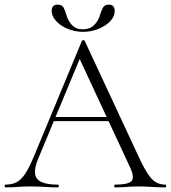

<svg xmlns="http://www.w3.org/2000/svg" viewBox="-22 -812 740 832"><path d="M200 -287 209 -305H468L475 -287ZM694 -12Q698 -12 698 -6Q698 0 694 0Q666 0 636.5 -2Q607 -4 580 -4Q549 -4 526.5 -2Q504 0 477 0Q473 0 473 -6Q473 -12 477 -12Q533 -12 547.5 -27Q562 -42 543 -84L317 -570L336 -587L143 -123Q118 -62 139 -37Q160 -12 228 -12Q233 -12 233 -6Q233 0 228 0Q198 0 173 -2Q148 -4 110 -4Q75 -4 53.5 -2Q32 0 2 0Q-2 0 -2 -6Q-2 -12 2 -12Q29 -12 49 -22Q69 -32 86.5 -58Q104 -84 124 -132L333 -635Q335 -638 339.5 -638Q344 -638 345 -635L577 -137Q600 -87 618 -59.5Q636 -32 654 -22Q672 -12 694 -12ZM337 -685Q367 -685 385.5 -703Q404 -721 411 -746Q416 -764 423.5 -778Q431 -792 450 -792Q463 -792 469 -784.5Q475 -777 475 -764Q475 -740 455 -719.5Q435 -699 404 -686.5Q373 -674 338 -674Q303 -674 271.5 -687Q240 -700 221 -721Q202 -742 202 -765Q202 -778 208.5 -785Q215 -792 227 -792Q247 -792 254 -778.5Q261 -765 266 -746Q272 -724 289 -704.5Q306 -685 337 -685Z"/></svg>

Font: Cormorant Garamond Light
Style: Regular
Weight: 300
Designer: Christian Thalmann (Catharsis Fonts)
Foundry: Catharsis Fonts
Version: Version 4.001